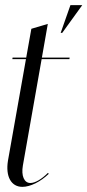

<svg xmlns="http://www.w3.org/2000/svg" viewBox="-20 -719 340 747"><path d="M222 -591 300 -699H254L216 -591ZM67 8C98 8 138 -12 170 -43L166 -46C142 -22 117 -7 98 -7C74 -7 62 -35 69 -75L142 -489H250L251 -495H143L166 -626L102 -607L82 -495H29L28 -489H81L11 -94C1 -33 23 8 67 8Z"/></svg>

Font: Moniqa Ita Display
Style: Italic
Weight: 400
Italic angle: -10°
Designer: Rajesh Rajput
Foundry: Rajesh Rajput
Version: Version 1.000